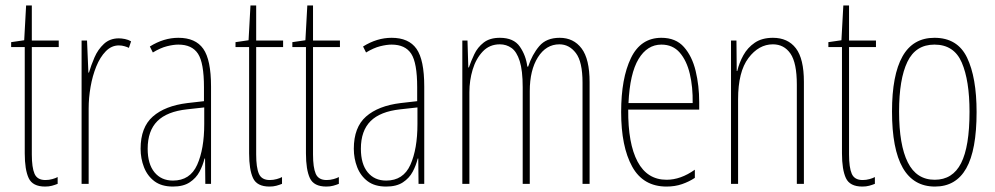

<svg xmlns="http://www.w3.org/2000/svg" viewBox="-20 -676 3657 706"><path d="M147 -14Q160 -14 172.5 -17.5Q185 -21 192 -25V0Q182 4 171 7Q160 10 146 10Q100 10 85.5 -21Q71 -52 71 -112V-503H21V-521L69 -528L76 -656H97V-527H196V-503H97V-108Q97 -60 107 -37Q117 -14 147 -14Z M417 -535Q427 -535 439.5 -532.5Q452 -530 462 -524L454 -500Q448 -503 438 -506Q428 -509 417 -509Q390 -509 369 -487.5Q348 -466 334 -431.5Q320 -397 313 -356.5Q306 -316 306 -277V0H280V-527H300L305 -409H307Q315 -436 327.5 -465Q340 -494 362 -514.5Q384 -535 417 -535Z M636 -537Q699 -537 727.5 -496.5Q756 -456 756 -358V0H735L734 -93H732Q726 -68 713.5 -44.5Q701 -21 677.5 -5.5Q654 10 616 10Q574 10 548 -9.5Q522 -29 509.5 -61Q497 -93 497 -129Q497 -208 542 -247.5Q587 -287 669 -297L730 -304V-355Q730 -445 708 -478.5Q686 -512 636 -512Q618 -512 594 -506Q570 -500 542 -483L531 -505Q582 -537 636 -537ZM668 -274Q594 -266 558.5 -230.5Q523 -195 523 -129Q523 -73 548 -42.5Q573 -12 616 -12Q679 -12 705 -70Q731 -128 731 -220V-281Z M972 -14Q985 -14 997.5 -17.5Q1010 -21 1017 -25V0Q1007 4 996 7Q985 10 971 10Q925 10 910.5 -21Q896 -52 896 -112V-503H846V-521L894 -528L901 -656H922V-527H1021V-503H922V-108Q922 -60 932 -37Q942 -14 972 -14Z M1181 -14Q1194 -14 1206.5 -17.5Q1219 -21 1226 -25V0Q1216 4 1205 7Q1194 10 1180 10Q1134 10 1119.5 -21Q1105 -52 1105 -112V-503H1055V-521L1103 -528L1110 -656H1131V-527H1230V-503H1131V-108Q1131 -60 1141 -37Q1151 -14 1181 -14Z M1420 -537Q1483 -537 1511.5 -496.5Q1540 -456 1540 -358V0H1519L1518 -93H1516Q1510 -68 1497.5 -44.5Q1485 -21 1461.5 -5.5Q1438 10 1400 10Q1358 10 1332 -9.5Q1306 -29 1293.5 -61Q1281 -93 1281 -129Q1281 -208 1326 -247.5Q1371 -287 1453 -297L1514 -304V-355Q1514 -445 1492 -478.5Q1470 -512 1420 -512Q1402 -512 1378 -506Q1354 -500 1326 -483L1315 -505Q1366 -537 1420 -537ZM1452 -274Q1378 -266 1342.5 -230.5Q1307 -195 1307 -129Q1307 -73 1332 -42.5Q1357 -12 1400 -12Q1463 -12 1489 -70Q1515 -128 1515 -220V-281Z M2038 -537Q2089 -537 2118.5 -498Q2148 -459 2148 -374V0H2122V-372Q2122 -449 2097.5 -481Q2073 -513 2037 -513Q1988 -513 1958 -465.5Q1928 -418 1928 -341V0H1902V-355Q1902 -417 1891 -451.5Q1880 -486 1861 -499.5Q1842 -513 1818 -513Q1780 -513 1755 -486.5Q1730 -460 1718 -420Q1706 -380 1706 -337V0H1680V-527H1699L1702 -428H1704Q1712 -451 1724 -476.5Q1736 -502 1758.5 -519.5Q1781 -537 1818 -537Q1869 -537 1891.5 -504.5Q1914 -472 1919 -431H1922Q1937 -476 1963 -506.5Q1989 -537 2038 -537Z M2412 -537Q2465 -537 2495 -503Q2525 -469 2538 -415Q2551 -361 2551 -301V-273H2290Q2289 -148 2324.5 -81.5Q2360 -15 2431 -15Q2483 -15 2535 -52V-22Q2514 -8 2488 1Q2462 10 2431 10Q2345 10 2304.5 -63.5Q2264 -137 2264 -264Q2264 -388 2300 -462.5Q2336 -537 2412 -537ZM2412 -512Q2360 -512 2328 -459Q2296 -406 2291 -297H2527Q2528 -356 2516.5 -404.5Q2505 -453 2479.5 -482.5Q2454 -512 2412 -512Z M2822 -537Q2877 -537 2906.5 -498.5Q2936 -460 2936 -375V0H2910V-365Q2910 -445 2886.5 -479Q2863 -513 2822 -513Q2770 -513 2732 -462.5Q2694 -412 2694 -311V0H2668V-527H2688L2689 -415H2691Q2698 -445 2713.5 -473Q2729 -501 2755.5 -519Q2782 -537 2822 -537Z M3152 -14Q3165 -14 3177.5 -17.5Q3190 -21 3197 -25V0Q3187 4 3176 7Q3165 10 3151 10Q3105 10 3090.5 -21Q3076 -52 3076 -112V-503H3026V-521L3074 -528L3081 -656H3102V-527H3201V-503H3102V-108Q3102 -60 3112 -37Q3122 -14 3152 -14Z M3571 -264Q3571 -124 3533 -57Q3495 10 3418 10Q3260 10 3260 -266Q3260 -400 3298.5 -468.5Q3337 -537 3416 -537Q3501 -537 3536 -464Q3571 -391 3571 -264ZM3286 -266Q3286 -143 3318 -79Q3350 -15 3417 -15Q3483 -15 3514 -76Q3545 -137 3545 -265Q3545 -380 3516.5 -446Q3488 -512 3416 -512Q3347 -512 3316.5 -448.5Q3286 -385 3286 -266Z"/></svg>

Font: Noto Sans Gurmukhi ExtraCondensed Thin
Style: Regular
Weight: 100
Width: 2
Designer: Jelle Bosma - Monotype Design Team
Foundry: Monotype Imaging Inc.
Version: Version 2.004; ttfautohint (v1.8.4.7-5d5b)